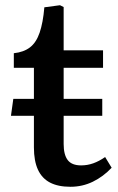

<svg xmlns="http://www.w3.org/2000/svg" viewBox="-20 -702 453 736"><path d="M250 14Q203 14 172 -2Q141 -18 125.5 -51.5Q110 -85 110 -137V-258H22L31 -323H110V-442H33V-498Q71 -502 95 -520.5Q119 -539 132 -577Q145 -615 150 -674L210 -682L224 -675V-509H375V-442H224V-323H372V-258H224V-150Q224 -109 239.5 -88.5Q255 -68 291 -68Q315 -68 337.5 -76Q360 -84 383 -100L408 -59Q376 -25 336 -5.5Q296 14 250 14Z"/></svg>

Font: Literata 18pt Medium
Style: Regular
Weight: 500
Designer: Latin by Veronika Burian and Jose Scaglione. Greek by Irene Vlachou. Cyrillic by Vera Evstafieva.
Foundry: TypeTogether
Version: Version 3.103;gftools[0.9.29]